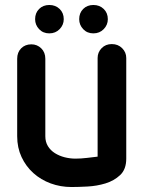

<svg xmlns="http://www.w3.org/2000/svg" viewBox="-20 -742 580 771"><path d="M121 -665Q121 -690 137 -706Q153 -722 178 -722Q203 -722 219.5 -706Q236 -690 236 -665Q236 -642 219.5 -625Q203 -608 178 -608Q153 -608 137 -625Q121 -642 121 -665ZM298 -665Q298 -690 314 -706Q330 -722 355 -722Q380 -722 396.5 -706Q413 -690 413 -665Q413 -642 396.5 -625Q380 -608 355 -608Q330 -608 314 -625Q298 -642 298 -665ZM372 -509Q372 -532 388 -548.5Q404 -565 429 -565Q454 -565 470.5 -548.5Q487 -532 487 -509V-105Q487 -62 462.5 -39Q438 -16 403.5 -5.5Q369 5 331.5 7Q294 9 267 9Q223 9 183.5 -5.5Q144 -20 114 -47Q84 -74 66.5 -111.5Q49 -149 49 -195V-506Q49 -532 65 -548Q81 -564 106 -564Q129 -564 145.5 -548Q162 -532 162 -506V-195Q162 -172 172.5 -155Q183 -138 200.5 -127Q218 -116 239.5 -110.5Q261 -105 283 -105Q305 -105 330 -108L372 -113Z"/></svg>

Font: VDS
Style: Bold
Weight: 700
Designer: artmaker
Foundry: artmaker
Version: Version 1.000 2009 initial release